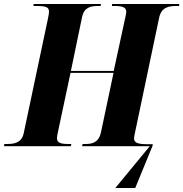

<svg xmlns="http://www.w3.org/2000/svg" viewBox="-43 -734 920 964"><path d="M536 210H636L723 -2L724 -10H696C643 -10 630 -20 630 -40C630 -46 632 -55 635 -69L756 -645C767 -697 803 -704 843 -704H856L857 -714H520L519 -704H532C574 -704 591 -696 591 -675C591 -669 589 -659 585 -641L528 -378H313L369 -648C379 -697 412 -704 449 -704H462L464 -714H126L125 -704H138C191 -704 203 -697 203 -675C203 -668 201 -655 197 -637L76 -65C66 -18 31 -11 -8 -11H-21L-23 0H313L315 -11H302C261 -11 243 -17 243 -41C243 -47 245 -57 247 -67L311 -368H527L464 -70C453 -18 420 -11 385 -11H372L369 0H709Z"/></svg>

Font: Noto Serif Display SemiCondensed ExtraBold
Style: Italic
Weight: 800
Width: 4
Italic angle: -12°
Designer: Monotype Design Team
Foundry: Monotype Imaging Inc.
Version: Version 2.009